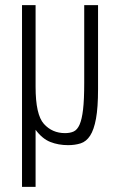

<svg xmlns="http://www.w3.org/2000/svg" viewBox="-20 -557 468 750"><path d="M309 -233Q309 -168 304.5 -129.5Q300 -91 291 -70.5Q282 -50 268 -43.5Q254 -37 234 -37Q184 -37 151.5 -73Q119 -109 119 -218V-537H66V173H119V-50Q145 -15 176.5 -2.5Q208 10 246 10Q273 10 295 3Q317 -4 332 -27Q347 -50 355 -93.5Q363 -137 363 -209V-537H309Z"/></svg>

Font: Secuela Light
Style: Regular
Weight: 300
Designer: Fernando Haro
Foundry: deFharo
Version: Version 1.708